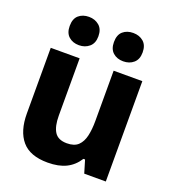

<svg xmlns="http://www.w3.org/2000/svg" viewBox="-140 -871 881 987"><g transform="rotate(20 300.0 -377.5)"><path d="M233 11Q136 11 91.5 -41.5Q47 -94 47 -190V-549H205V-236Q205 -177 224.5 -146.5Q244 -116 292 -116Q333 -116 354 -136.5Q375 -157 383 -192.5Q391 -228 391 -273V-549H548V0H430L409 -70H400Q374 -29 333.5 -9Q293 11 233 11ZM420 -611Q386 -611 364 -630.5Q342 -650 342 -688Q342 -728 364 -747Q386 -766 420 -766Q454 -766 476.5 -746.5Q499 -727 499 -688Q499 -650 476.5 -630.5Q454 -611 420 -611ZM178 -611Q144 -611 122 -630.5Q100 -650 100 -688Q100 -728 122 -747Q144 -766 178 -766Q211 -766 234 -746.5Q257 -727 257 -688Q257 -650 234 -630.5Q211 -611 178 -611Z"/></g></svg>

Font: Noto Sans Mono ExtraBold
Style: Regular
Weight: 800
Designer: Monotype Design Team
Foundry: Monotype Imaging Inc.
Version: Version 2.014